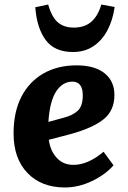

<svg xmlns="http://www.w3.org/2000/svg" viewBox="-20 -815 564 849"><path d="M318 -526Q399 -526 442.5 -491Q486 -456 486 -395Q486 -326 438 -287.5Q390 -249 292 -222L196 -197Q202 -149 230.5 -117.5Q259 -86 305 -86Q369 -86 438 -144L482 -84Q445 -42 386 -14Q327 14 267 14Q163 14 101.5 -50Q40 -114 40 -225Q40 -319 74 -386Q108 -453 171 -489.5Q234 -526 318 -526ZM346 -393Q346 -454 300 -454Q257 -454 228.5 -411Q200 -368 194 -276L260 -294Q303 -305 324.5 -326Q346 -347 346 -393ZM302 -585Q222 -585 182.5 -637.5Q143 -690 136 -783L193 -795Q209 -739 236 -716Q263 -693 306 -693Q354 -693 383.5 -718.5Q413 -744 428 -795L487 -784Q479 -727 455.5 -682Q432 -637 393.5 -611Q355 -585 302 -585Z"/></svg>

Font: Literata 12pt
Style: Bold Italic
Weight: 700
Italic angle: -2°
Designer: Latin by Veronika Burian and Jose Scaglione. Greek by Irene Vlachou. Cyrillic by Vera Evstafieva
Foundry: TypeTogether
Version: Version 3.002